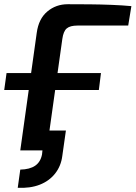

<svg xmlns="http://www.w3.org/2000/svg" viewBox="-26 -712 642 909"><path d="M70 0 84 -94H286L269 26Q263 74 235 109.5Q207 145 162 162.5Q117 180 58 177L70 91Q115 90 140.5 72.5Q166 55 173 19L175 0ZM-6 -286 5 -366H452L442 -286ZM295 -692Q347 -692 399.5 -691.5Q452 -691 502.5 -689Q553 -687 596 -683L581 -591H341Q306 -591 290 -577.5Q274 -564 269 -527L195 0H70L148 -557Q157 -623 198 -657.5Q239 -692 295 -692Z"/></svg>

Font: Exo 2 SemiBold
Style: Italic
Weight: 600
Italic angle: -8°
Designer: Natanael Gama
Foundry: Natanael Gama
Version: Version 2.010